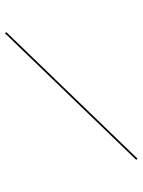

<svg xmlns="http://www.w3.org/2000/svg" viewBox="-195 -792 764 1029"><g transform="rotate(-20 187.0 -277.5)"><path d="M397 163 -32 -715 -23 -718 406 160Z"/></g></svg>

Font: EauTestInfant Hairline
Style: Italic
Weight: 250
Italic angle: -12°
Designer: Christian Thalmann (Catharsis Fonts)
Version: Version 0.001;PS 000.001;hotconv 1.0.88;makeotf.lib2.5.64775